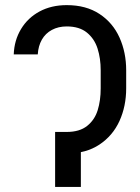

<svg xmlns="http://www.w3.org/2000/svg" viewBox="-20 -737 551 757"><path d="M377 -388.7V-460Q377 -506.8 364.7 -545.4Q352.5 -584 322.8 -608.4Q293 -632.8 243.2 -632.8Q210 -632.8 184.6 -619.1Q159.2 -605.5 145 -580.6Q130.9 -555.7 128.9 -522.5H34.2Q36.1 -578.1 63 -622.6Q89.8 -667 136.2 -691.9Q182.6 -716.8 243.2 -716.8Q319.3 -716.8 372.1 -682.1Q424.8 -647.5 451.2 -588.9Q477.5 -530.3 477.5 -460V-388.7Q477.5 -318.4 451.2 -260.3Q424.8 -202.1 372.1 -167Q319.3 -131.8 243.2 -131.8H221.7V-216.8H243.2Q293.9 -216.8 323.7 -240.7Q353.5 -264.6 365.2 -302.7Q377 -340.8 377 -388.7ZM298.8 0H197.3V-216.8H298.8Z"/></svg>

Font: Pretendard GOV Variable
Style: Regular
Weight: 400
Designer: Base glyphs from Inter by Rasmus Andersson; Hangul glyphs from Noto Sans CJK(Source Han Sans) by Jang Soo-young and Kang
Foundry: Kil Hyung-jin
Version: Version 1.307;Glyphs 3.2 (3192)